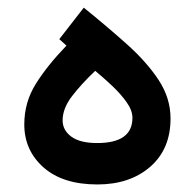

<svg xmlns="http://www.w3.org/2000/svg" viewBox="-20 -491 517 509"><path d="M156.2 -370.1 137.2 -387.2 202.1 -470.7Q263.7 -420.9 316.2 -374Q368.7 -327.1 400.4 -279.1Q432.1 -231 432.1 -176.8Q432.1 -95.7 378.2 -48.8Q324.2 -2 238.3 -2Q146.5 -2 95.5 -47.1Q44.4 -92.3 44.4 -161.1Q44.4 -219.7 74.7 -268.3Q105 -316.9 156.2 -370.1ZM331.1 -178.7Q331.1 -198.2 315.7 -220Q300.3 -241.7 277.6 -263.2Q254.9 -284.7 232.4 -303.2Q196.3 -269 171.1 -236.3Q146 -203.6 146 -171.9Q146 -146 168.9 -128.9Q191.9 -111.8 237.8 -111.8Q331.1 -111.8 331.1 -178.7Z"/></svg>

Font: Vazirmatn RD UI Medium
Style: Regular
Weight: 500
Designer: Saber Rastikerdar
Foundry: Saber Rastikerdar
Version: Version 33.003